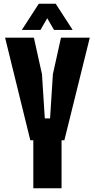

<svg xmlns="http://www.w3.org/2000/svg" viewBox="-20 -1000 504 1020"><path d="M157 0V-255H141L7 -800H160L203 -606L218 -371H246L261 -606L304 -800H457L322 -255H307V0ZM96 -841 186 -980H276L366 -841H267L231 -903L195 -841Z"/></svg>

Font: Big Shoulders Text Thin Black
Style: Regular
Weight: 900
Version: Version 2.002